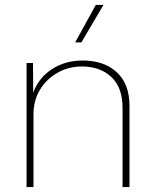

<svg xmlns="http://www.w3.org/2000/svg" viewBox="-20 -754 622 774"><path d="M87 0V-500H113L114 -380Q134 -438 187.5 -474Q241 -510 314 -510Q399 -510 450.5 -463Q502 -416 502 -327V0H474V-320Q474 -401 429 -443.5Q384 -486 310 -486Q256 -486 211.5 -460.5Q167 -435 141 -392Q115 -349 115 -294V0ZM366 -734H397L308 -583H283Z"/></svg>

Font: Work Sans ExtraLight
Style: Regular
Weight: 200
Designer: Wei Huang
Foundry: Wei Huang
Version: Version 2.010; ttfautohint (v1.8.3)